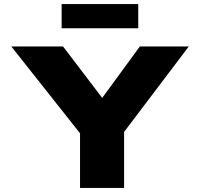

<svg xmlns="http://www.w3.org/2000/svg" viewBox="-20 -930 990 950"><path d="M376 0V-320L393 -249L36 -700H292L554 -356H420L672 -700H914L587 -268L594 -328V0ZM285 -790V-910H664V-790Z"/></svg>

Font: Lexend Tera Black
Style: Regular
Weight: 900
Version: Version 1.007